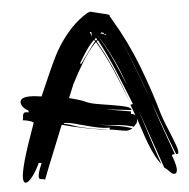

<svg xmlns="http://www.w3.org/2000/svg" viewBox="-55 -771 883 897"><g transform="rotate(-5 387.0 -322.5)"><path d="M556 -163 550 -166Q508 -177 461 -180Q414 -183 365 -193Q413 -183 459 -177.5Q505 -172 550 -157Q536 -148 520 -148Q501 -150 482.5 -154Q464 -158 443 -160Q443 -166 446 -169Q417 -169 388.5 -175Q360 -181 333 -188.5Q306 -196 280.5 -202.5Q255 -209 233 -209Q233 -206 232 -206Q258 -201 281 -192Q304 -183 333 -178Q361 -171 387.5 -168Q414 -165 440 -160Q398 -164 354.5 -172Q311 -180 269 -190L222 -202Q197 -138 171.5 -76.5Q146 -15 122 48Q120 44 115.5 43.5Q111 43 106.5 43Q102 43 98 40.5Q94 38 94 30Q94 22 98 7.5Q102 -7 113 -31Q111 -33 106.5 -33.5Q102 -34 100 -34Q80 8 61.5 30.5Q43 53 32 53Q20 53 20 30Q20 11 27 -18.5Q34 -48 44.5 -82Q55 -116 68 -152.5Q81 -189 93 -224Q82 -231 69.5 -234Q57 -237 42 -239Q45 -243 45 -249Q45 -255 46 -261Q47 -267 50 -271Q53 -275 61 -275Q63 -275 73 -273V-282Q57 -290 48.5 -301Q40 -312 40 -323Q40 -347 86 -347Q99 -347 112.5 -345.5Q126 -344 140 -342L186 -447Q201 -481 218.5 -517Q236 -553 260 -588Q284 -623 314.5 -654.5Q345 -686 385 -711L400 -717Q428 -710 445.5 -705.5Q463 -701 474 -699Q484 -695 490 -694H489L490 -691Q490 -690 489 -689L501 -668Q566 -559 611 -442Q656 -325 688 -212Q696 -187 707.5 -158.5Q719 -130 729.5 -104.5Q740 -79 747 -58.5Q754 -38 754 -29Q754 -22 751 -20.5Q748 -19 743 -19Q717 -84 694 -147Q671 -209 649 -272Q669 -209 691 -147Q714 -84 737 -19H730Q724 -19 722 -13Q724 -11 727 -2.5Q730 6 733 15.5Q736 25 738 35Q740 45 740 50Q740 72 727 72Q720 72 716 69Q712 66 707 61L697 51Q691 45 682 39L586 -237Q607 -172 627.5 -107Q648 -42 670 21Q654 2 640.5 -25Q627 -52 615.5 -82Q604 -112 594 -143.5Q584 -175 574 -203Q574 -201 574.5 -199.5Q575 -198 575 -196Q575 -180 565 -172ZM550 -267Q552 -267 556 -268.5Q560 -270 562 -270Q529 -353 496.5 -431Q464 -509 425 -581L419 -575L434 -548Q469 -484 497 -416Q525 -348 550 -276Q521 -354 487.5 -431.5Q454 -509 416 -572L412 -570Q378 -535 348.5 -486Q319 -437 293 -386L267 -323L284 -319Q299 -315 313.5 -310.5Q328 -306 339 -301Q361 -290 397 -284Q433 -278 467.5 -272.5Q502 -267 527.5 -260.5Q553 -254 553 -242L431 -256Q442 -254 458 -251.5Q474 -249 490.5 -246Q507 -243 523 -240.5Q539 -238 550 -236Q550 -233 549.5 -230.5Q549 -228 549 -226Q549 -224 551.5 -223.5Q554 -223 557.5 -222.5Q561 -222 564 -220Q567 -219 570 -214ZM333 -481Q335 -481 334.5 -478.5Q334 -476 335 -476Q337 -476 347 -490Q357 -504 370 -522Q383 -540 395 -556Q407 -572 412 -577L407 -584Q386 -564 368 -537Q350 -510 333 -481ZM434 -589Q466 -535 493 -476Q519 -418 542 -360Q523 -418 496 -476Q468 -535 435 -589ZM587 -439Q618 -359 648 -276Q620 -357 589 -436Q560 -514 522 -593Q558 -517 587 -439ZM440 -611Q453 -608 458 -605Q463 -602 465 -602L466 -605Q467 -605 462 -606Q457 -607 454 -608L456 -612L444 -616ZM391 -621 399 -600 398 -621Q396 -621 393.5 -622Q391 -623 389 -623ZM417 -592 410 -587 416 -579 422 -585ZM431 -594H432L427 -601V-600Z"/></g></svg>

Font: Finger Paint
Style: Regular
Weight: 400
Designer: Ralph du Carrois
Foundry: Ralph du Carrois
Version: Version 1.002